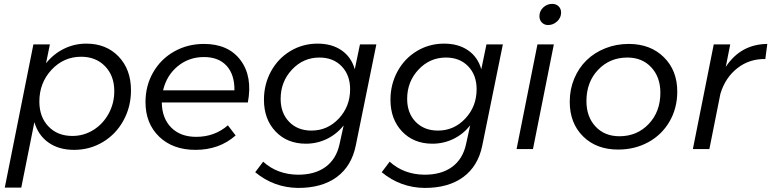

<svg xmlns="http://www.w3.org/2000/svg" viewBox="-20 -750 3880 966"><path d="M414.5 -530.5Q514.5 -530.5 576.8 -465.5Q639 -400.5 639 -295.5Q639 -212.5 601.2 -143.8Q563.5 -75 497.8 -35.5Q432 4 352.5 4Q276 4 224 -32.8Q172 -69.5 153 -135.5L87 194H4L148 -526.5H231L211.5 -431.5Q249 -478.5 301.5 -504.5Q354 -530.5 414.5 -530.5ZM388 -464.5Q300.5 -464.5 239.2 -398.8Q178 -333 178 -239Q178 -161.5 223.8 -113.8Q269.5 -66 344 -66Q401.5 -66 450 -96.2Q498.5 -126.5 526.8 -178.5Q555 -230.5 555 -291.5Q555 -368.5 508.8 -416.5Q462.5 -464.5 388 -464.5Z M963.5 4Q850 4 781 -62.2Q712 -128.5 712 -236.5Q712 -318.5 750.5 -385.8Q789 -453 856.5 -491Q924 -529 1006 -529Q1129 -529 1190.2 -447.2Q1251.5 -365.5 1227 -234.5H794Q795 -155 841.5 -108.2Q888 -61.5 967 -61.5Q1060 -61.5 1126.5 -119.5L1165.5 -68.5Q1083.5 4 963.5 4ZM1006 -463Q930.5 -463 874.2 -416.8Q818 -370.5 800.5 -295.5H1159.5Q1160.5 -374.5 1120.2 -418.8Q1080 -463 1006 -463Z M1479 195.5Q1358 194 1264 116.5L1304 63.5Q1374.5 127.5 1478 129Q1563.5 129.5 1617.5 90.2Q1671.5 51 1688 -23.5L1709 -119Q1673.5 -74.5 1624.2 -50.8Q1575 -27 1519 -27Q1425 -27 1366.5 -88.5Q1308 -150 1308 -248Q1308 -326 1343.5 -391Q1379 -456 1441 -493.2Q1503 -530.5 1578 -530.5Q1649.5 -530.5 1698.5 -496.8Q1747.5 -463 1765 -401.5L1791 -526.5H1873.5L1770 -18Q1749 86 1674 141Q1599 196 1479 195.5ZM1547 -93Q1628 -93 1684.8 -153.8Q1741.5 -214.5 1741.5 -301Q1741.5 -372.5 1699 -416.5Q1656.5 -460.5 1587 -460.5Q1506 -460.5 1449 -399.8Q1392 -339 1392 -252.5Q1392 -181 1434.8 -137Q1477.5 -93 1547 -93Z M2115.5 195.5Q1994.5 194 1900.5 116.5L1940.5 63.5Q2011 127.5 2114.5 129Q2200 129.5 2254 90.2Q2308 51 2324.5 -23.5L2345.5 -119Q2310 -74.5 2260.8 -50.8Q2211.5 -27 2155.5 -27Q2061.5 -27 2003 -88.5Q1944.5 -150 1944.5 -248Q1944.5 -326 1980 -391Q2015.5 -456 2077.5 -493.2Q2139.5 -530.5 2214.5 -530.5Q2286 -530.5 2335 -496.8Q2384 -463 2401.5 -401.5L2427.5 -526.5H2510L2406.5 -18Q2385.5 86 2310.5 141Q2235.5 196 2115.5 195.5ZM2183.5 -93Q2264.5 -93 2321.2 -153.8Q2378 -214.5 2378 -301Q2378 -372.5 2335.5 -416.5Q2293 -460.5 2223.5 -460.5Q2142.5 -460.5 2085.5 -399.8Q2028.5 -339 2028.5 -252.5Q2028.5 -181 2071.2 -137Q2114 -93 2183.5 -93Z M2684 -526.5H2766.5L2661.5 0H2579ZM2758.5 -730.5Q2778 -730.5 2790.5 -718.2Q2803 -706 2803 -686.5Q2803 -661 2783.2 -642.5Q2763.5 -624 2737.5 -624Q2718.5 -624 2706.2 -636.8Q2694 -649.5 2694 -668.5Q2694 -694.5 2713.2 -712.5Q2732.5 -730.5 2758.5 -730.5Z M3143 -529Q3252.5 -529 3320 -462.2Q3387.5 -395.5 3387.5 -289.5Q3387.5 -205.5 3348.5 -138.5Q3309.5 -71.5 3241.5 -34.5Q3173.5 2.5 3090 2.5Q2980.5 2.5 2913.5 -64Q2846.5 -130.5 2846.5 -238Q2846.5 -300.5 2869.2 -354.8Q2892 -409 2931.5 -447.2Q2971 -485.5 3025.8 -507.2Q3080.5 -529 3143 -529ZM3136.5 -460.5Q3048 -460.5 2989.2 -398.8Q2930.5 -337 2930.5 -241.5Q2930.5 -162.5 2976.2 -113.5Q3022 -64.5 3096.5 -64.5Q3185 -64.5 3243.8 -126.2Q3302.5 -188 3302.5 -283.5Q3302.5 -362 3256.8 -411.2Q3211 -460.5 3136.5 -460.5Z M3571 -526.5H3654L3631.5 -413.5Q3706.5 -527.5 3840.5 -529L3830.5 -453Q3750 -454.5 3689.2 -406.5Q3628.5 -358.5 3604.5 -278L3549 0H3466Z"/></svg>

Font: Argentum Sans Light
Style: Italic
Weight: 300
Italic angle: -11.3°
Designer: Julieta Ulanovsky (font), Owen Earl (portions from Jones font), Cristiano Sobral (main changes and remaster)
Foundry: Julieta Ulanovsky (font), Owen Earl (portions from Jones font), Cristiano Sobral (main changes and remaster)
Version: Version 3.127